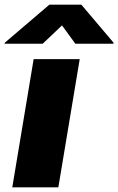

<svg xmlns="http://www.w3.org/2000/svg" viewBox="-48 -797 504 817"><path d="M95.2 -545.5H291.2L200.3 0H4.3ZM-27.7 -615.1 161.9 -777H298.3L435.4 -615.1L434.7 -610.8H272.7L215.9 -688.9L133.5 -610.8H-28.4Z"/></svg>

Font: Inter P Black
Style: Italic
Weight: 900
Italic angle: -9.40001°
Designer: Rasmus Andersson
Foundry: rsms
Version: Version 3.018;git-588b23468